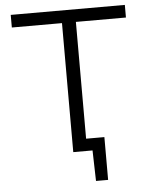

<svg xmlns="http://www.w3.org/2000/svg" viewBox="-58 -761 756 963"><g transform="rotate(-5 320.0 -279.5)"><path d="M285 0V-649.5H32.5V-713H607V-649.5H355V-61.5H447V154H386L382 0Z"/></g></svg>

Font: Heraclito Light
Style: Regular
Weight: 300
Designer: Kostas Bartsokas (font) & Cristiano Sobral (main changes)
Foundry: Kostas Bartsokas (font) & Cristiano Sobral (main changes)
Version: Version 1.00;July 8, 2020;FontCreator 13.0.0.2655 64-bit